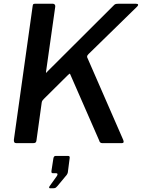

<svg xmlns="http://www.w3.org/2000/svg" viewBox="-20 -762 755 1022"><path d="M636 -17Q643 0 628 0H525Q511 0 508 -14L354 -366Q352 -372 348.5 -368.5Q345 -365 338 -359L214 -236Q210 -232 206.5 -227.5Q203 -223 202 -216L174 -14Q173 -6 169 -3Q165 0 155 0H67Q59 0 56 -5Q53 -10 54 -19L154 -731Q155 -738 157.5 -740Q160 -742 166 -742H262Q268 -742 271.5 -737.5Q275 -733 274 -726L225 -380Q224 -372 226.5 -375Q229 -378 234 -383L584 -732Q590 -739 595.5 -740.5Q601 -742 610 -742H704Q714 -742 715 -737.5Q716 -733 710 -727L451 -474Q447 -470 445 -466.5Q443 -463 444 -457L636 -17ZM246 240Q242 240 241.5 237Q241 234 244 229L282 176Q287 169 286 164.5Q285 160 279 160H262Q257 160 255 157.5Q253 155 254 147L264 82Q266 68 276 68H343Q352 68 351 78L341 156Q339 164 335 169L286 228Q282 233 277.5 236.5Q273 240 265 240Z"/></svg>

Font: Libre Franklin Thin Medium
Style: Italic
Weight: 500
Italic angle: -8°
Version: Version 3.000